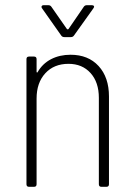

<svg xmlns="http://www.w3.org/2000/svg" viewBox="-20 -720 515 740"><path d="M400 -348V-10Q400 0 390 0H371Q361 0 361 -10V-343Q361 -403 329 -438.5Q297 -474 244 -474Q188 -474 154.5 -437.5Q121 -401 121 -340V-10Q121 0 111 0H92Q82 0 82 -10V-492Q82 -502 92 -502H111Q121 -502 121 -492V-444Q121 -441 122.5 -440.5Q124 -440 125 -442Q144 -475 177 -492Q210 -509 252 -509Q320 -509 360 -465.5Q400 -422 400 -348ZM140 -694Q140 -696 142 -698Q144 -700 148 -700H166Q174 -700 178 -694L238 -608Q239 -607 241 -607Q243 -607 244 -608L303 -694Q307 -700 315 -700H334Q340 -700 342 -696.5Q344 -693 340 -688L265 -583Q261 -577 253 -577H228Q220 -577 216 -583L142 -688Q140 -690 140 -694Z"/></svg>

Font: Barlow Semi Condensed ExLight
Style: Regular
Weight: 275
Width: 4
Designer: Jeremy Tribby
Foundry: Tribby Type
Version: Version 1.408